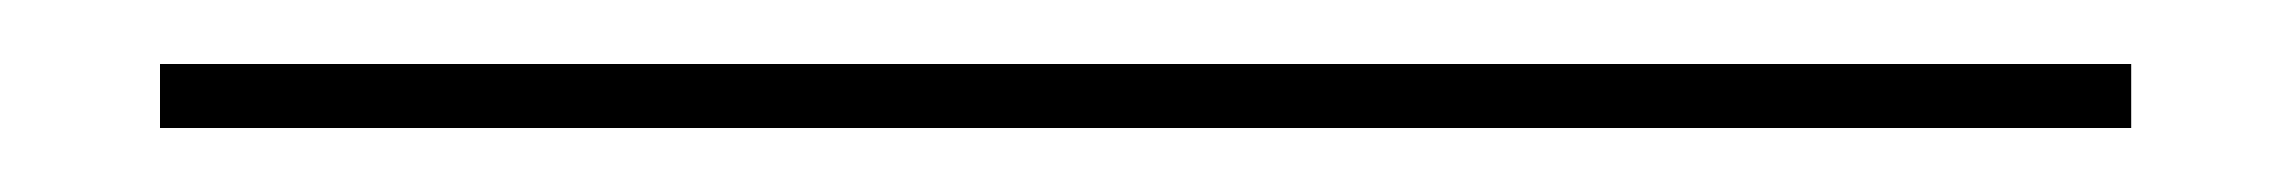

<svg xmlns="http://www.w3.org/2000/svg" viewBox="-20 20 716 60"><path d="M30 60V40H646V60Z"/></svg>

Font: Big Shoulders Text Light
Style: Regular
Weight: 300
Designer: Patric King
Foundry: XO Type Co
Version: Version 1.000; ttfautohint (v1.8.2)